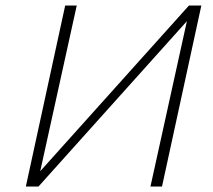

<svg xmlns="http://www.w3.org/2000/svg" viewBox="-20 -678 774 698"><path d="M92 0 97 -23 667 -658H694L689 -634L120 0ZM74 0 217 -658H259L114 0ZM527 0 672 -658H712L569 0Z"/></svg>

Font: Ysabeau ExtraLight
Style: Italic
Weight: 250
Italic angle: -12°
Version: Version 2.000;gftools[0.9.27.dev2+g8671c4b]